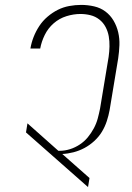

<svg xmlns="http://www.w3.org/2000/svg" viewBox="-20 -763 540 783"><path d="M339 0 86 -223 92 -260 218 -148H223Q244 -148 265 -154.5Q286 -161 305 -173.5Q324 -186 338 -203Q352 -220 362.5 -239.5Q373 -259 378.5 -279.5Q384 -300 388 -320L423 -531Q426 -552 426.5 -573.5Q427 -595 423.5 -615Q420 -635 410.5 -653Q401 -671 385 -683.5Q369 -696 349 -701Q329 -706 308 -706Q280 -706 251 -697Q222 -688 199 -668Q176 -648 162.5 -620.5Q149 -593 144 -565H104Q108 -589 117 -612Q126 -635 140 -656.5Q154 -678 174 -695Q194 -712 216 -723Q238 -734 262.5 -738.5Q287 -743 311 -743Q338 -743 364 -737Q390 -731 410 -716Q430 -701 443 -679Q456 -657 462 -631.5Q468 -606 467 -579Q466 -552 462 -525L427 -314Q423 -292 415.5 -269Q408 -246 395.5 -225.5Q383 -205 364.5 -188Q346 -171 324.5 -159.5Q303 -148 279.5 -142Q256 -136 234 -135L345 -37Z"/></svg>

Font: Iosevka Term Curly Extralight
Style: Italic
Weight: 200
Italic angle: -9°
Designer: Belleve Invis
Foundry: Belleve Invis
Version: Version 32.3.0